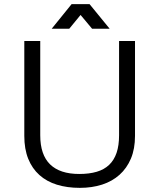

<svg xmlns="http://www.w3.org/2000/svg" viewBox="-20 -886 762 918"><path d="M625.5 -689.9H549.3V-239.3Q549.3 -190.4 537.4 -155.3Q525.4 -120.1 501.7 -97.7Q478 -75.2 442.4 -64.7Q406.7 -54.2 358.9 -54.2Q266.6 -54.2 219.5 -100.1Q172.4 -146 172.4 -239.3V-689.9H96.2V-236.3Q96.2 -173.3 115 -126.7Q133.8 -80.1 168.5 -49.1Q203.1 -18.1 252.2 -2.9Q301.3 12.2 361.8 12.2Q419.9 12.2 468.3 -3.4Q516.6 -19 551.5 -50.3Q586.4 -81.5 606 -127.9Q625.5 -174.3 625.5 -236.3ZM420.4 -748.5H504.4L408.2 -866.2H322.3L227.1 -748.5H311L365.2 -814.5Z"/></svg>

Font: Saysettha
Style: Regular
Weight: 400
Designer: John M. Durdin
Foundry: Lao Script for Windows
Version: Version 2.201